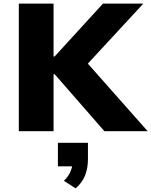

<svg xmlns="http://www.w3.org/2000/svg" viewBox="-20 -725 836 1061"><path d="M84 0V-705H276V-413H282L549 -705H772L416 -320L433 -410L796 0H557L282 -315H276V0ZM398 316 333 274Q358 251 369.5 223Q381 195 381 173L417 194H300V64H466V155Q466 203 450.5 243.5Q435 284 398 316Z"/></svg>

Font: Nunito Sans 7pt Black
Style: Regular
Weight: 900
Designer: Vernon Adams
Foundry: Vernon Adams
Version: Version 3.101;gftools[0.9.27]